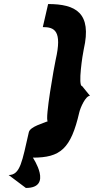

<svg xmlns="http://www.w3.org/2000/svg" viewBox="-20 -800 465 950"><path d="M22.8 66 108 130C244 130 142.6 -20 142.6 -20C278.6 -20 330.5 -63 372.3 -244C377.6 -267 403.3 -326 425.3 -326L386.3 -374C364.3 -374 389.1 -533 394.4 -556C436.1 -737 354.1 -780 218.1 -780L191.8 -666C249.8 -666 288.6 -648 255.4 -504C248.9 -476 201.3 -209 216.2 -200C197.1 -191 129.2 -174 122.7 -146C89.5 -2 80.8 66 22.8 66Z"/></svg>

Font: Digital Distortion
Style: Obl
Weight: 400
Version: Version 1